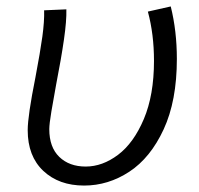

<svg xmlns="http://www.w3.org/2000/svg" viewBox="-20 -563 617 596"><path d="M66 -159Q66 -203 90 -323Q105 -402 111.5 -449.5Q118 -497 117 -531L186 -534Q187 -499 178.5 -440Q170 -381 154 -299Q146 -256 139.5 -217Q133 -178 133 -162Q133 -106 164 -76Q195 -46 246 -46Q298 -46 346.5 -82.5Q395 -119 426.5 -193.5Q458 -268 458 -374Q458 -457 439 -527L510 -543Q529 -467 529 -380Q529 -250 488 -161.5Q447 -73 381.5 -30Q316 13 241 13Q163 13 114.5 -32.5Q66 -78 66 -159Z"/></svg>

Font: Nebula Sans Book
Style: Regular
Weight: 400
Italic angle: -9°
Designer: Paul D. Hunt for Adobe (as Source Sans)
Foundry: Nebula Entertainment & Broadcasting LLC
Version: Version 1.010